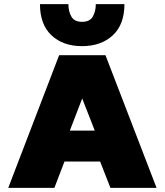

<svg xmlns="http://www.w3.org/2000/svg" viewBox="-20 -912 800 932"><path d="M378 -688Q286 -688 230 -740.5Q174 -793 174 -892H312Q312 -857 326.5 -831.5Q341 -806 378 -806Q416 -806 430.5 -831.5Q445 -857 445 -892H584Q584 -793 527.5 -740.5Q471 -688 378 -688ZM20 0 267 -644H492L740 0H516L466 -128H293L244 0ZM319 -278H440L379 -434Z"/></svg>

Font: Kanit ExtraBold
Style: Regular
Weight: 800
Designer: Katatrad Team
Foundry: CadsonDemak
Version: Version 2.000; ttfautohint (v1.8.3)